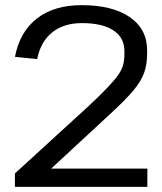

<svg xmlns="http://www.w3.org/2000/svg" viewBox="-20 -728 632 748"><path d="M38.1 -52.3 326.1 -315.6Q370.9 -357.7 398 -386.1Q425.2 -414.4 439.7 -434.9Q454.2 -455.4 459.4 -474.3Q464.6 -493.1 464.6 -515.7V-529.6Q464.6 -581.5 421.7 -609.7Q378.8 -638 298.9 -638Q228.6 -638 183.4 -601.9Q138.3 -565.9 124.8 -497.7L38.3 -506.6Q57 -604 123.9 -656Q190.9 -707.9 297.6 -707.9Q418.2 -707.9 485.7 -661.3Q553.1 -614.8 553.1 -532.1V-517.5Q553.1 -477 541.3 -443.9Q529.5 -410.9 498.6 -374.2Q467.7 -337.6 409.6 -284.4L121.1 -17.2L95.2 -71.2H554.1V0H38.1Z"/></svg>

Font: Pathway Extreme 8pt Thin
Style: Regular
Weight: 100
Designer: Eduardo Rodriguez Tunni
Foundry: Eduardo Rodriguez Tunni
Version: Version 1.000